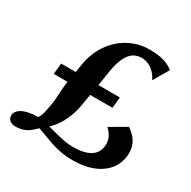

<svg xmlns="http://www.w3.org/2000/svg" viewBox="-169 -920 1088 1094"><g transform="rotate(30 375.5 -373.0)"><path d="M444 9.5Q401 9.5 364.8 2.5Q328.5 -4.5 298 -14.8Q267.5 -25 240.8 -35.5Q214 -46 190 -54Q172.5 -35 154.2 -21.5Q136 -8 114.5 -1Q93 6 64.5 6Q42.5 6 28.5 -6Q14.5 -18 14.5 -36.5Q14.5 -50.5 22.8 -62.8Q31 -75 47.5 -84.5Q64 -94 90 -99.8Q116 -105.5 151 -106Q158 -112 163 -124.2Q168 -136.5 172.5 -156.5Q177 -176.5 182 -206Q186 -231 187.8 -257.2Q189.5 -283.5 191 -310Q192.5 -336.5 197 -363H106L113.5 -435H209Q210.5 -445 212.2 -455.2Q214 -465.5 215.8 -475.8Q217.5 -486 219 -496Q228.5 -550.5 253.8 -598Q279 -645.5 317.5 -681Q356 -716.5 405 -736.5Q454 -756.5 510.5 -756.5Q569.5 -756.5 605.8 -745.2Q642 -734 669 -712.5L609.5 -611.5Q605 -625.5 590 -644.5Q575 -663.5 551 -678.2Q527 -693 493.5 -693Q476.5 -693 458.8 -686.5Q441 -680 425 -663.5Q409 -647 396.2 -617.2Q383.5 -587.5 375.5 -542Q371.5 -516 367.2 -489Q363 -462 358.5 -435H499.5L492.5 -363H346Q343 -346 340 -328Q337 -310 334 -292Q325 -242 309 -203Q293 -164 273.5 -136.2Q254 -108.5 233.5 -91Q260 -84.5 289.2 -76.5Q318.5 -68.5 348.5 -62.8Q378.5 -57 408.5 -57Q462.5 -57 497.2 -70Q532 -83 548.8 -107.2Q565.5 -131.5 565.5 -166Q565.5 -194.5 551.2 -218.2Q537 -242 522 -254L628 -316Q646 -304.5 663.5 -287Q681 -269.5 692.5 -245Q704 -220.5 704 -187.5Q704 -145.5 687 -109.5Q670 -73.5 636.5 -46.8Q603 -20 554.8 -5.2Q506.5 9.5 444 9.5Z"/></g></svg>

Font: Merriweather 48pt ExtraBold
Style: Italic
Weight: 800
Italic angle: -7.8°
Version: Version 2.101